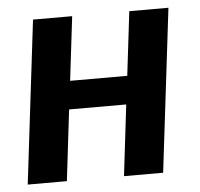

<svg xmlns="http://www.w3.org/2000/svg" viewBox="-43 -557 626 601"><g transform="rotate(-5 270.0 -256.5)"><path d="M507.5 -513 446 0H323L349.5 -223H170L143.5 0H20.5L82 -513H205L181 -312H360.5L384.5 -513Z"/></g></svg>

Font: Lato 2
Style: Bold Italic
Weight: 700
Italic angle: -7°
Designer: Lukasz Dziedzic with Adam Twardoch and Botio Nikoltchev
Foundry: tyPoland Lukasz Dziedzic
Version: Version 2.015; 2015-08-06; http://www.latofonts.com/